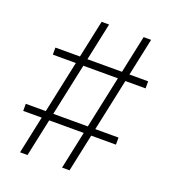

<svg xmlns="http://www.w3.org/2000/svg" viewBox="-129 -797 797 893"><g transform="rotate(20 269.5 -350.0)"><path d="M280 0 429 -700H466L317 0ZM20 -186V-221H479V-186ZM72 0 221 -700H258L109 0ZM60 -479V-514H519V-479Z"/></g></svg>

Font: REM Medium Thin
Style: Regular
Weight: 250
Version: Version 1.005;gftools[0.9.28]